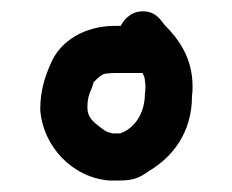

<svg xmlns="http://www.w3.org/2000/svg" viewBox="-20 -707 404 334"><path d="M232 -567C232.7 -563.7 233 -560 233 -556C233 -551.3 232.7 -547 232 -543C232 -510.7 214.3 -483.4 189 -475H175C173.7 -475.7 171.3 -476.3 168 -477C163.3 -479 158.7 -482 154 -486C142.5 -494.9 132 -502.6 132 -520C132 -533.5 134.5 -543 139 -552L143 -564C147.7 -568.7 156.8 -579 165 -579C171 -579.7 176 -580 180 -580H228C230.2 -574.4 232 -572.8 232 -567ZM190 -662H180C126.9 -662 85.1 -635.5 69 -598C58.4 -574.2 50 -550.2 50 -516C54.5 -452.5 106.1 -397.9 170 -393H187C212.1 -393 221.8 -397.2 240 -410C280.4 -434.3 314 -476.4 314 -540C314.7 -545.3 315 -550.7 315 -556C315 -605.9 291.5 -638.5 266 -664C257.8 -675.5 249.5 -685.2 234 -687C212.9 -689.5 197.6 -677.2 190 -662Z"/></svg>

Font: HoneyBee
Style: Bd
Weight: 700
Foundry: Cannot Into Space Fonts
Version: Version 0.89